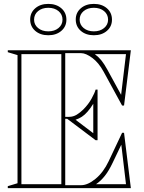

<svg xmlns="http://www.w3.org/2000/svg" viewBox="-20 -966 742 986"><path d="M20 0V-10L70 -25V-683L20 -698V-708H652L617 -424H607L512 -598Q487 -644 454 -668.5Q421 -693 397 -693H315V-366H335Q356 -366 374 -377Q392 -388 408 -404Q434 -430 450.5 -460Q467 -490 471 -506H481V-246H471L325 -356H315V-15H397Q431 -15 471 -48Q511 -81 538 -138L607 -284H617L652 0ZM90 -20H295V-688H90ZM368 -351 459 -282V-433Q444 -409 429.5 -392.5Q415 -376 400.5 -366.5Q386 -357 368 -351ZM473 -20H627L603 -223L558 -129Q539 -89 518.5 -63Q498 -37 473 -20ZM602 -479 627 -688H467Q486 -674 500.5 -656Q515 -638 531 -609ZM462 -946Q503 -946 529 -923.5Q555 -901 555 -865Q555 -830 529 -807.5Q503 -785 462 -785Q421 -785 395 -807.5Q369 -830 369 -866Q369 -901 395 -923.5Q421 -946 462 -946ZM462 -805Q494 -805 514.5 -822Q535 -839 535 -865Q535 -892 514.5 -909Q494 -926 462 -926Q430 -926 409.5 -909Q389 -892 389 -865Q389 -839 409.5 -822Q430 -805 462 -805ZM228 -946Q269 -946 295 -923.5Q321 -901 321 -865Q321 -830 295 -807.5Q269 -785 228 -785Q187 -785 161 -807.5Q135 -830 135 -866Q135 -901 161 -923.5Q187 -946 228 -946ZM228 -805Q260 -805 280.5 -822Q301 -839 301 -865Q301 -892 280.5 -909Q260 -926 228 -926Q196 -926 175.5 -909Q155 -892 155 -865Q155 -839 175.5 -822Q196 -805 228 -805Z"/></svg>

Font: Kalnia Glaze Thin
Style: Bold
Weight: 700
Version: Version 1.110